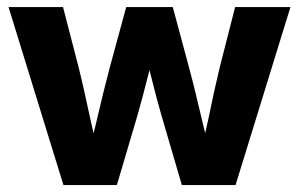

<svg xmlns="http://www.w3.org/2000/svg" viewBox="-20 -536 866 556"><path d="M4.7 -515.6H162.5L207.8 -340.6Q216.2 -306.9 224.9 -267.8Q233.6 -228.6 241.8 -190.6L260.5 -107.2H240.3L258.7 -181.4Q281.1 -278 297.9 -340.6L345.5 -515.6H480.3L527.4 -340.6Q537 -304.9 546.9 -264.3Q556.7 -223.6 566.1 -183.6L584.9 -107.2H564.6L583.2 -190.6Q601.3 -279 616.2 -340.6L660.9 -515.6H821.1L662.1 0H506.6L447.6 -201.6Q433.9 -248.5 414.4 -327Q406.2 -360.5 399.2 -386.1H426.8Q421.3 -364.5 411 -325.8Q403 -294.3 394.6 -262Q386.1 -229.6 378 -201.6L318.4 0H163.7Z"/></svg>

Font: Intratopia Thin
Style: Regular
Weight: 100
Designer: Rasmus Andersson
Foundry: rsms
Version: Version 3.000;Glyphs 3.2.3 (3260)